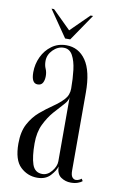

<svg xmlns="http://www.w3.org/2000/svg" viewBox="-79 -704 472 760"><g transform="rotate(10 157.0 -324.5)"><path d="M125.5 10Q86.5 10 57.8 -17.2Q29 -44.5 29 -110.5Q29 -158.5 46 -190Q63 -221.5 88 -242.8Q113 -264 138 -281Q163 -298 180 -316.2Q197 -334.5 197 -361Q197 -400 192.8 -435.2Q188.5 -470.5 176.2 -492.8Q164 -515 140.5 -515Q116.5 -515 97.2 -495.5Q78 -476 78 -451Q78 -433.5 83.8 -420.8Q89.5 -408 89.5 -392Q89.5 -375.5 83.5 -364.8Q77.5 -354 63 -354Q38 -354 38 -398.5Q38 -431.5 51.8 -460.8Q65.5 -490 90.5 -508.2Q115.5 -526.5 149 -526.5Q198.5 -526.5 227.8 -484Q257 -441.5 257 -355.5V-42Q257 -23 263.2 -15.5Q269.5 -8 277.5 -8Q284 -8 290.5 -11Q297 -14 300 -17L305.5 -8Q300.5 -3 288.2 1.5Q276 6 259.5 6Q238 6 220.2 -6Q202.5 -18 201.5 -48.5Q197 -31.5 178 -10.8Q159 10 125.5 10ZM143 -8Q164 -8 180.5 -28.2Q197 -48.5 197 -68.5V-326.5Q196 -312 180 -295Q164 -278 143.5 -254.5Q123 -231 107.5 -199Q92 -167 92 -122.5Q92 -69 102.2 -38.5Q112.5 -8 143 -8ZM139 -552 65.5 -659H75.5L149 -586.5L222.5 -659H232.5L159.5 -552Z"/></g></svg>

Font: Imbue 100pt Light
Style: Regular
Weight: 300
Designer: Tyler Finck
Foundry: Etcetera Type Company
Version: Version 1.102; ttfautohint (v1.8.3)